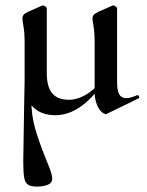

<svg xmlns="http://www.w3.org/2000/svg" viewBox="-20 -415 542 710"><path d="M71 -115V-263Q71 -293 67 -316Q63 -339 63 -347Q63 -355 67.5 -360.5Q72 -366 85 -372L135 -394Q136 -395 139 -395Q143 -395 148 -391Q153 -387 153 -384V-145Q153 -94 173 -70Q193 -46 235 -46Q265 -46 296.5 -64Q328 -82 351 -113L356 -101Q275 11 185 11Q131 11 101 -20.5Q71 -52 71 -115ZM66 183Q66 162 69 -9L71 -115L101 -103Q96 -70 96 -44Q96 12 110 60.5Q124 109 149 171Q161 200 167 217Q173 234 173 246Q173 262 156 268.5Q139 275 117 275Q94 275 83.5 268Q73 261 69.5 242Q66 223 66 183ZM330 -75V-263Q330 -293 326 -317Q322 -341 322 -346Q322 -355 327 -360.5Q332 -366 345 -372L395 -394Q396 -395 399 -395Q403 -395 408 -391Q413 -387 413 -384V-109Q413 -80 421 -66Q429 -52 447 -52Q462 -52 487 -63H489Q492 -63 494 -58.5Q496 -54 494 -52L375 6Q368 9 357 0Q346 -9 338 -29Q330 -49 330 -75Z"/></svg>

Font: Cormorant Garamond SemiBold
Style: Regular
Weight: 600
Designer: Christian Thalmann (Catharsis Fonts)
Foundry: Catharsis Fonts
Version: Version 4.000